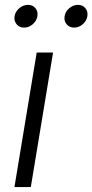

<svg xmlns="http://www.w3.org/2000/svg" viewBox="-20 -759 375 779"><path d="M38.6 0 128.9 -545.9H195.3L105 0ZM280.8 -647Q261.7 -647 250.2 -660.6Q238.8 -674.3 242.2 -693.4Q245.1 -712.4 261.2 -725.8Q277.3 -739.3 296.4 -739.3Q315.4 -739.3 326.4 -725.8Q337.4 -712.4 334.5 -693.4Q331.5 -674.3 315.7 -660.6Q299.8 -647 280.8 -647ZM77.6 -647Q58.6 -647 47.4 -660.6Q36.1 -674.3 39.1 -693.4Q42.5 -712.4 58.3 -725.8Q74.2 -739.3 93.8 -739.3Q112.8 -739.3 123.8 -725.8Q134.8 -712.4 131.8 -693.4Q128.4 -674.3 112.8 -660.6Q97.2 -647 77.6 -647Z"/></svg>

Font: Inter Light
Style: Italic
Weight: 300
Italic angle: -9.3988°
Designer: Rasmus Andersson
Foundry: rsms
Version: Version 4.001;git-66647c0bb